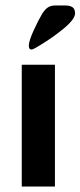

<svg xmlns="http://www.w3.org/2000/svg" viewBox="-20 -686 296 706"><path d="M60 -448H182V0H60ZM136 -637Q146 -652 156.5 -659Q167 -666 186 -666H217Q237 -666 246.5 -659.5Q256 -653 256 -637Q256 -616 216 -582.5Q176 -549 126 -519Q123 -517 112 -510.5Q101 -504 95 -504Q86 -504 86 -518Q86 -535 103.5 -573.5Q121 -612 136 -637Z"/></svg>

Font: Gold
Style: Regular
Weight: 400
Designer: jaiki
Version: Version 1.000